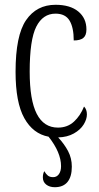

<svg xmlns="http://www.w3.org/2000/svg" viewBox="-20 -564 413 802"><path d="M223 10Q249 38 264.5 67.5Q280 97 280 132Q280 174 262 196Q244 218 209 218Q187 218 173 207Q159 196 159 177Q159 162 165 151Q172 163 180 169.5Q188 176 202 176Q217 176 226 163.5Q235 151 235 130Q235 73 183 7Q118 -5 81.5 -70.5Q45 -136 45 -264Q45 -416 89 -480Q133 -544 212 -544Q273 -544 307 -516Q341 -488 341 -441Q341 -416 328 -405.5Q315 -395 288 -395Q288 -449 270.5 -478Q253 -507 212 -507Q159 -507 131.5 -452.5Q104 -398 104 -265Q104 -146 133.5 -88.5Q163 -31 222 -31Q262 -31 289 -56Q316 -81 331 -119Q343 -107 343 -86Q343 -66 329.5 -44Q316 -22 288.5 -6.5Q261 9 223 10Z"/></svg>

Font: Noto Serif CondLight
Style: Regular
Weight: 300
Width: 3
Designer: Monotype Design Team
Foundry: Monotype Imaging Inc.
Version: Version 1.001